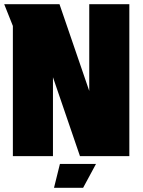

<svg xmlns="http://www.w3.org/2000/svg" viewBox="-20 -740 678 910"><path d="M262 -720 403 -309V-720H593V0H359L231 -374V0H41V-617L0 -720ZM236 150 264 37H435L374 150Z"/></svg>

Font: Protest Strike
Style: Regular
Weight: 400
Designer: Octavio Pardo
Foundry: Ashler Design
Version: Version 2.005; ttfautohint (v1.8.4.7-5d5b)